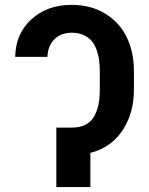

<svg xmlns="http://www.w3.org/2000/svg" viewBox="-20 -757 603 777"><path d="M208 0V-240.7H271.5Q304.2 -240.7 326.9 -252.7Q349.6 -264.6 361.6 -286.9Q373.5 -309.1 378.7 -335Q383.8 -360.8 383.8 -394V-469.2Q383.8 -492.2 381.3 -512.5Q378.9 -532.7 371.3 -554Q363.8 -575.2 351.8 -590.1Q339.8 -605 319.3 -614.7Q298.8 -624.5 271.5 -624.5Q225.6 -624.5 199.5 -597.4Q173.3 -570.3 171.9 -526.9H41.5Q43 -620.1 106.9 -678.7Q170.9 -737.3 269.5 -737.3Q349.6 -737.3 407.7 -700.7Q465.8 -664.1 493.9 -604.2Q522 -544.4 522 -469.2V-394Q522 -299.3 476.3 -230Q430.7 -160.6 345.7 -138.2V0Z"/></svg>

Font: Interop SemBd
Style: Regular
Weight: 600
Designer: Rasmus Andersson, Google, Jang Haemin
Foundry: jhaemin
Version: Version 1.007